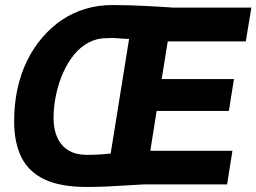

<svg xmlns="http://www.w3.org/2000/svg" viewBox="-20 -730 1015 760"><path d="M879 0H548Q507 2 469.5 4.5Q432 7 397 8.5Q362 10 323 10Q220 10 157 -19.5Q94 -49 65 -107Q36 -165 36 -250Q36 -318 49 -378Q62 -438 87 -489Q112 -540 147 -581Q182 -622 225 -651Q268 -680 318.5 -695Q369 -710 424 -710Q460 -710 492 -709Q524 -708 553.5 -706.5Q583 -705 610.5 -703.5Q638 -702 665 -700H975L953 -566H644L620 -417H906L886 -291H600L575 -133H900ZM418 -122 491 -576Q484 -576 476 -576.5Q468 -577 458.5 -577.5Q449 -578 439 -579Q429 -580 419.5 -579.5Q410 -579 402 -579Q364 -579 331.5 -562Q299 -545 273.5 -514Q248 -483 230 -442.5Q212 -402 202 -355.5Q192 -309 192 -262Q192 -217 207.5 -184Q223 -151 252.5 -134Q282 -117 324 -117Q351 -117 374 -118.5Q397 -120 418 -122Z"/></svg>

Font: Georama ExtraCondensed Thin
Style: Bold Italic
Weight: 700
Italic angle: -9°
Version: Version 1.001